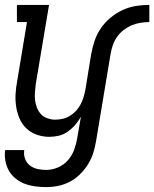

<svg xmlns="http://www.w3.org/2000/svg" viewBox="-21 -550 629 783"><path d="M167 213Q144 213 122 210Q100 207 80 199.5Q60 192 43 178.5Q26 165 15.5 146.5Q5 128 1 106Q-3 84 0 62H78Q75 80 81 97Q87 114 100.5 124.5Q114 135 131.5 139Q149 143 167 143Q191 143 215 133Q239 123 256 103.5Q273 84 281.5 60.5Q290 37 294 13L309 -74Q299 -56 285.5 -40.5Q272 -25 255 -13Q238 -1 218.5 3.5Q199 8 180 8Q154 8 129.5 -0.5Q105 -9 87 -26Q69 -43 59 -66Q49 -89 45 -114.5Q41 -140 42.5 -166.5Q44 -193 49 -219L89 -460H48V-530H179L125 -208Q123 -191 121.5 -174Q120 -157 122 -141Q124 -125 130 -110Q136 -95 146.5 -84Q157 -73 172.5 -67.5Q188 -62 204 -62Q220 -62 235 -65.5Q250 -69 264 -77.5Q278 -86 289 -98Q300 -110 307.5 -124Q315 -138 319.5 -153Q324 -168 327 -183L351 -330Q356 -357 365 -384Q374 -411 390.5 -435Q407 -459 430 -478Q453 -497 479 -509Q505 -521 532.5 -525.5Q560 -530 588 -530V-460Q570 -460 551.5 -457Q533 -454 515.5 -446.5Q498 -439 482.5 -427Q467 -415 456 -399Q445 -383 439 -365.5Q433 -348 430 -330L371 24Q367 49 359.5 73Q352 97 338.5 119Q325 141 306 160Q287 179 264 191Q241 203 216.5 208Q192 213 167 213Z"/></svg>

Font: Iosevka Slab
Style: Italic
Weight: 400
Italic angle: -9°
Monospace: yes
Designer: Belleve Invis
Foundry: Belleve Invis
Version: Version 11.1.0; ttfautohint (v1.8.3)